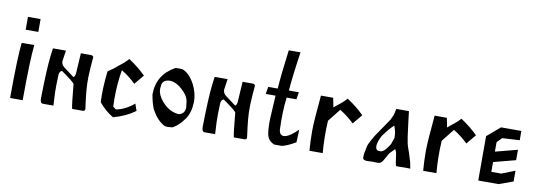

<svg xmlns="http://www.w3.org/2000/svg" viewBox="-58 -1136 4284 1525"><g transform="rotate(10 2084.0 -373.5)"><path d="M84 -659.2H186V-555.7H84ZM56.2 0Q57.1 -324.7 70.8 -447.3H121.6H172.4Q158.7 -324.7 157.7 0H106.9Z M629.9 -447.3Q644 -447.3 650.4 -435.1Q641.1 -333.5 639.6 -274.2Q638.2 -214.8 643.1 -160.9Q647.9 -106.9 660.2 -18.6Q661.1 0 641.6 0H556.6Q548.3 -29.8 533.2 -197.3Q522.9 -214.8 425.8 -282.7Q410.6 -282.2 402.8 -253.9Q398.4 -147 400.6 -95.5Q402.8 -43.9 405.8 0H320.8Q298.3 0 298.3 -40.5Q302.2 -279.3 314.9 -385.3L323.2 -447.3Q319.8 -447.3 427.7 -447.3Q418.5 -392.1 414.6 -357.9Q416 -330.6 439.5 -313L522.5 -251Q536.1 -256.3 538.1 -284.7L548.3 -447.3Z M884.8 -321.3Q868.7 -196.8 875 -74.7L899.4 -56.2Q972.2 -68.8 1043.9 -128.9L1063 -73.2Q990.2 -19 887.7 8.8Q825.2 -26.9 771 -91.8Q765.1 -201.7 781.7 -342.8Q827.6 -371.6 858.9 -400.9Q904.8 -434.6 935.5 -469.2Q1012.7 -418.5 1072.3 -359.4L1040 -320.8L1007.8 -282.2Q956.1 -333 892.6 -371.6Z M1362.8 -462.9Q1419.9 -445.3 1465.3 -361.3Q1500 -291.5 1500 -225.1Q1497.6 -135.3 1460.4 -83Q1418.5 -23.9 1377.9 -1Q1367.2 7.8 1355 6.8L1330.1 9.3L1305.2 6.8Q1241.7 -23.9 1194.8 -112.8Q1175.8 -159.2 1165 -225.1Q1165 -383.3 1308.6 -462.9Q1335.9 -465.3 1362.8 -462.9ZM1219.2 -304.7Q1215.3 -276.4 1219.2 -254.4Q1231.9 -204.1 1282.2 -157.5Q1332.5 -110.8 1396.5 -106Q1443.8 -114.7 1447.3 -166L1441.4 -214.4Q1435.1 -263.2 1379.6 -311.3Q1324.2 -359.4 1272 -355Q1222.7 -347.7 1219.2 -304.7Z M1934.1 -447.3Q1948.2 -447.3 1954.6 -435.1Q1945.3 -333.5 1943.8 -274.2Q1942.4 -214.8 1947.3 -160.9Q1952.1 -106.9 1964.4 -18.6Q1965.3 0 1945.8 0H1860.8Q1852.5 -29.8 1837.4 -197.3Q1827.1 -214.8 1730 -282.7Q1714.8 -282.2 1707 -253.9Q1702.6 -147 1704.8 -95.5Q1707 -43.9 1710 0H1625Q1602.5 0 1602.5 -40.5Q1606.4 -279.3 1619.1 -385.3L1627.4 -447.3Q1624 -447.3 1731.9 -447.3Q1722.7 -392.1 1718.8 -357.9Q1720.2 -330.6 1743.7 -313L1826.7 -251Q1840.3 -256.3 1842.3 -284.7L1852.5 -447.3Z M2210.4 -123.5Q2216.3 -74.2 2256.6 -80.6Q2296.9 -86.9 2361.8 -151.4L2357.4 -48.8Q2305.7 -16.6 2250.5 0H2187Q2133.3 -20.5 2124.5 -76.9Q2115.7 -133.3 2119.4 -206.1Q2123 -278.8 2129.4 -384.3H2050.8Q2050.3 -384.3 2050.3 -384.8L2060.1 -442.4Q2060.1 -442.9 2060.5 -442.9H2136.7Q2144.5 -561.5 2170.4 -757.3H2265.1Q2235.8 -561.5 2226.6 -442.9H2306.6Q2307.1 -442.9 2307.1 -442.4L2297.4 -384.8Q2297.4 -384.3 2296.9 -384.3H2218.8Q2204.1 -263.7 2210.4 -123.5Z M2574.2 -260.3Q2566.4 -130.4 2577.6 0H2470.7Q2464.4 -75.7 2464.4 -156Q2464.4 -236.3 2484.4 -447.3H2583L2598.1 -371.6L2621.6 -392.1Q2667.5 -425.8 2698.2 -460.4Q2775.4 -409.7 2835 -350.6L2802.7 -312L2770.5 -273.4Q2718.8 -324.2 2655.3 -362.8Z M3012.7 0 2982.9 -1.5H2977.5L2937.5 0.5Q2900.4 0.5 2900.4 -22Q2900.4 -44.4 2902.8 -57.4Q2905.3 -70.3 2908.2 -83.5Q2911.1 -96.7 2914.1 -112.8Q2917 -128.9 2937.5 -166.3Q2958 -203.6 2967 -216.1Q2976.1 -228.5 3016.6 -288.6Q3057.1 -348.6 3062 -355.5Q3074.7 -382.3 3078.6 -391.8Q3082.5 -401.4 3084 -408.2Q3085.4 -415 3088.1 -428Q3090.8 -440.9 3092.3 -447.3H3194.3Q3195.3 -438.5 3203.1 -372.1Q3210.9 -305.7 3219.5 -245.6Q3228 -185.5 3240.7 -153.1Q3253.4 -120.6 3259.5 -97.4Q3265.6 -74.2 3270 -64.9Q3274.4 -55.7 3283.7 1Q3281.7 0.5 3248.5 0L3188 1H3169.9Q3161.6 -19 3157 -64.5Q3152.3 -109.9 3145 -119.1Q3144.5 -123.5 3142.1 -127.2Q3139.6 -130.9 3135.5 -128.2Q3131.3 -125.5 3129.4 -122.3Q3127.4 -119.1 3125.5 -117.2Q3123.5 -115.2 3119.6 -111.3Q3115.7 -107.4 3107.2 -99.1Q3098.6 -90.8 3096.2 -86.2Q3093.8 -81.5 3092.3 -79.1Q3090.8 -76.7 3077.1 -52Q3063.5 -27.3 3061.8 -25.1Q3060.1 -22.9 3057.1 -19Q3054.2 -15.1 3053.2 -14.4Q3052.2 -13.7 3049.6 -10.7Q3046.9 -7.8 3045.4 -7.1Q3043.9 -6.3 3038.8 -3.2Q3033.7 0 3012.7 0ZM3099.6 -314Q3062 -280.8 3015.6 -215.8Q2987.3 -161.1 2987.3 -130.4Q2987.3 -99.6 3007.3 -94.7Q3019 -93.8 3027.8 -93.8Q3036.6 -93.8 3048.8 -102.5Q3061 -111.3 3068.8 -120.6Q3076.7 -129.9 3086.4 -144.5Q3096.2 -159.2 3099.6 -164.1Q3102.5 -171.4 3109.6 -193.1Q3116.7 -214.8 3118.2 -218.8Q3118.2 -255.9 3110.4 -280Q3102.5 -304.2 3099.6 -314Z M3491.2 -260.3Q3483.4 -130.4 3494.6 0H3387.7Q3381.3 -75.7 3381.3 -156Q3381.3 -236.3 3401.4 -447.3H3500L3515.1 -371.6L3538.6 -392.1Q3584.5 -425.8 3615.2 -460.4Q3692.4 -409.7 3752 -350.6L3719.7 -312L3687.5 -273.4Q3635.7 -324.2 3572.3 -362.8Z M3922.4 -165V-85.9H4002L4109.9 -128.4V-41.5L3996.1 0H3832V-357.9L3937 -447.3H4100.6L4101.1 -372.6L3960.9 -364.7L3922.4 -325.2V-249L4100.1 -295.4V-211.4Z"/></g></svg>

Font: Panteley
Style: Regular
Weight: 500
Designer: Kalashnikov Yuriy
Foundry: Øêîëà ïàâà èìåíè ñâÿòîãî àâíîàïîñòîëüíîãî Âëàäèìèà
Version: Version 1.80 April 12, 2018